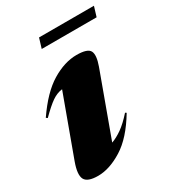

<svg xmlns="http://www.w3.org/2000/svg" viewBox="-169 -775 808 889"><g transform="rotate(-30 235.0 -331.0)"><path d="M33 -98 149.5 -416Q121 -412.5 94.5 -394.2Q68 -376 25.5 -333.5L18 -339Q85 -437 153.5 -478.5Q222 -520 286.5 -520Q345 -520 356.8 -497Q368.5 -474 349.5 -421L227 -86Q253 -95 282.8 -115.8Q312.5 -136.5 347.5 -176L354 -172Q293.5 -71 224.5 -28Q155.5 15 94.5 15Q37.5 15 24.2 -11.2Q11 -37.5 33 -98ZM161 -624.5 177 -677H470.5L454.5 -624.5Z"/></g></svg>

Font: Newsreader Display ExtraBold
Style: Italic
Weight: 800
Italic angle: -17°
Designer: Hugues Gentile
Foundry: Production Type
Version: Version 1.001